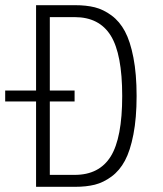

<svg xmlns="http://www.w3.org/2000/svg" viewBox="-40 -720 630 740"><path d="M99 0V-329H-20V-371H99V-700H250Q292.5 -700 325.5 -691.8Q358.5 -683.5 389.8 -660.5Q421 -637.5 441.5 -599.2Q462 -561 474.2 -498Q486.5 -435 486.5 -350Q486.5 -265 474.2 -202Q462 -139 441.5 -100.8Q421 -62.5 389.8 -39.5Q358.5 -16.5 325.5 -8.2Q292.5 0 250 0ZM152 -46H248Q342.5 -46 386.8 -117.2Q431 -188.5 431 -350Q431 -511.5 386.8 -582.8Q342.5 -654 248 -654H152V-371H247.5V-329H152Z"/></svg>

Font: League Mono Narrow UltraLight
Style: Regular
Weight: 200
Width: 3
Designer: Tyler Finck
Foundry: The League of Moveable Type / Tyler Finck
Version: Version 2.210